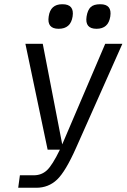

<svg xmlns="http://www.w3.org/2000/svg" viewBox="-20 -707 598 907"><path d="M181 -500H182L274 -25L477 -500H558L340 -10Q290 103 249.5 141.5Q209 180 151 180H66L74 121H140Q176 121 201.5 97.5Q227 74 263 0H205L100 -500ZM274 -687H275Q332 -687 323 -629Q314 -571 257 -571Q201 -571 210 -629Q218 -687 274 -687ZM453 -687H454Q510 -687 501 -629Q492 -571 436 -571Q380 -571 389 -629Q394 -660 408.5 -673.5Q423 -687 453 -687Z"/></svg>

Font: Fivo Sans Modern
Style: Italic
Weight: 400
Designer: Alexander Slobzheninov
Foundry: Alexander Slobzheninov
Version: 1.0